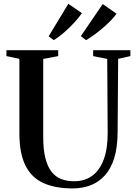

<svg xmlns="http://www.w3.org/2000/svg" viewBox="-20 -1016 740 1044"><path d="M375 8.5Q278.5 8.5 214.2 -21.5Q150 -51.5 117.8 -117.2Q85.5 -183 85.5 -289V-696L15 -711V-743H296.5V-711L215 -695.5V-271.5Q215 -202.5 226.8 -156Q238.5 -109.5 260.5 -81.8Q282.5 -54 313.5 -42.2Q344.5 -30.5 384 -30.5Q440.5 -30.5 481 -60Q521.5 -89.5 543.5 -147.5Q565.5 -205.5 565.5 -291.5L563 -695.5L486.5 -711V-743H689V-711L622.5 -696L619.5 -295.5Q619 -214 601 -156.2Q583 -98.5 550 -62Q517 -25.5 472.5 -8.5Q428 8.5 375 8.5ZM447.5 -798 419.5 -819.5 538.5 -994 613.5 -941.5Q601.5 -923.5 581.2 -903Q561 -882.5 537.2 -862.2Q513.5 -842 490.2 -825.2Q467 -808.5 448.5 -798ZM272 -798 244.5 -818.5 351.5 -995.5 425.5 -944.5Q409.5 -921 383 -892.2Q356.5 -863.5 327.2 -838.2Q298 -813 273 -798Z"/></svg>

Font: Merriweather 96pt SemiBold
Style: Regular
Weight: 600
Version: Version 2.100